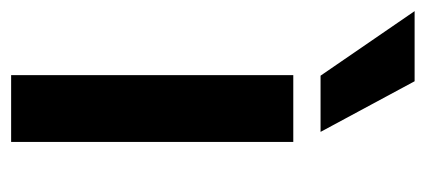

<svg xmlns="http://www.w3.org/2000/svg" viewBox="-275 -535 765 345"><g transform="rotate(90 107.5 -362.5)"><path d="M172 -556H71L-45 -725H81ZM190 0H70V-507H190Z"/></g></svg>

Font: Hind Kochi SemiBold
Style: Regular
Weight: 600
Designer: Dhruvi Tolia
Foundry: Indian Type Foundry
Version: Version 0.702;PS 1.0;hotconv 1.0.81;makeotf.lib2.5.63406